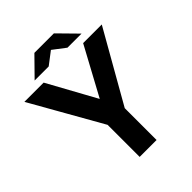

<svg xmlns="http://www.w3.org/2000/svg" viewBox="-236 -974 1100 1100"><g transform="rotate(-45 313.5 -424.0)"><path d="M262 -228 0 -690H156L351 -335ZM244 0V-371H381V0ZM364 -228 284 -335 476 -690H627ZM394 -735 246 -848H397L508 -735ZM128 -735 239 -848H390L242 -735Z"/></g></svg>

Font: Radio Canada Big SemiBold
Style: Regular
Weight: 600
Designer: Étienne Aubert Bonn
Foundry: Coppers and Brasses
Version: Version 1.001